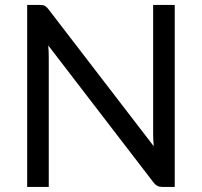

<svg xmlns="http://www.w3.org/2000/svg" viewBox="-20 -736 796 756"><path d="M137 -716.5Q150 -716.5 156.2 -713.2Q162.5 -710 170.5 -700L585.5 -160Q584 -173 583.5 -185.2Q583 -197.5 583 -209V-716.5H668V0H619Q607.5 0 599.8 -4Q592 -8 584.5 -17.5L170 -557Q171 -544.5 171.5 -532.5Q172 -520.5 172 -510.5V0H87V-716.5H137Z"/></svg>

Font: LatoCHI
Style: Regular
Weight: 400
Designer: Lukasz Dziedzic
Foundry: tyPoland Lukasz Dziedzic
Version: Version 1.104